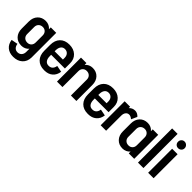

<svg xmlns="http://www.w3.org/2000/svg" viewBox="93 -1704 2885 2885"><g transform="rotate(45 1535.5 -261.5)"><path d="M326 -510H442V16Q440 101 384.5 152Q329 203 237 203H236Q156 203 105 160Q54 117 43 39L147 19Q152 60 175.5 84.5Q199 109 236 109Q276 109 301 82Q326 55 326 11V-56Q305 -30 274 -16Q243 -2 206 -2Q126 -2 78 -53Q30 -104 30 -189V-339Q30 -423 78.5 -474.5Q127 -526 206 -526Q243 -526 274 -511.5Q305 -497 326 -471ZM326 -189V-338Q326 -379 301.5 -404.5Q277 -430 238 -430Q197 -430 171.5 -404.5Q146 -379 146 -338V-189Q146 -148 171.5 -123Q197 -98 238 -98Q277 -98 301.5 -123Q326 -148 326 -189Z M913 -223H621V-195Q621 -140 644 -109.5Q667 -79 708 -79H714Q752 -79 775.5 -103.5Q799 -128 804 -169L908 -149Q897 -71 846 -27.5Q795 16 715 16H708Q613 16 559 -40Q505 -96 505 -194V-316Q505 -415 559 -470.5Q613 -526 708 -526Q801 -526 857 -473Q913 -420 913 -334ZM797 -297V-333Q797 -377 772.5 -404Q748 -431 708 -431Q667 -431 644 -400.5Q621 -370 621 -316V-297Z M1380 0H1264V-338Q1264 -379 1238.5 -404.5Q1213 -430 1172 -430Q1133 -430 1108.5 -404.5Q1084 -379 1084 -338V0H968V-510H1084V-471Q1105 -497 1136 -511.5Q1167 -526 1204 -526Q1283 -526 1331.5 -474.5Q1380 -423 1380 -339Z M1841 -223H1549V-195Q1549 -140 1572 -109.5Q1595 -79 1636 -79H1642Q1680 -79 1703.5 -103.5Q1727 -128 1732 -169L1836 -149Q1825 -71 1774 -27.5Q1723 16 1643 16H1636Q1541 16 1487 -40Q1433 -96 1433 -194V-316Q1433 -415 1487 -470.5Q1541 -526 1636 -526Q1729 -526 1785 -473Q1841 -420 1841 -334ZM1725 -297V-333Q1725 -377 1700.5 -404Q1676 -431 1636 -431Q1595 -431 1572 -400.5Q1549 -370 1549 -316V-297Z M2197 -479 2155 -386Q2140 -400 2122 -408.5Q2104 -417 2087 -417Q2053 -417 2032.5 -390.5Q2012 -364 2012 -321V0H1896V-510H2012V-481Q2051 -523 2109 -523Q2133 -523 2156.5 -511Q2180 -499 2197 -479Z M2493 -510H2609V0H2493V-39Q2472 -13 2441 1.5Q2410 16 2373 16Q2294 16 2245.5 -35.5Q2197 -87 2197 -172V-338Q2197 -423 2245.5 -474.5Q2294 -526 2373 -526Q2410 -526 2441 -511.5Q2472 -497 2493 -471ZM2493 -172V-338Q2493 -379 2468.5 -404.5Q2444 -430 2405 -430Q2364 -430 2338.5 -404.5Q2313 -379 2313 -338V-172Q2313 -131 2338.5 -106Q2364 -81 2405 -81Q2444 -81 2468.5 -106Q2493 -131 2493 -172Z M2805 0H2689V-726H2805Z M3021 0H2905V-510H3021ZM2893 -648Q2893 -678 2912.5 -698.5Q2932 -719 2962 -719Q2991 -719 3012 -698Q3033 -677 3033 -648Q3033 -618 3012.5 -598.5Q2992 -579 2962 -579Q2932 -579 2912.5 -598.5Q2893 -618 2893 -648Z"/></g></svg>

Font: Akshar Medium
Style: Regular
Weight: 500
Designer: Tall Chai
Foundry: Tall Chai
Version: Version 1.000